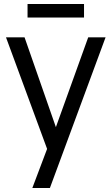

<svg xmlns="http://www.w3.org/2000/svg" viewBox="-20 -732 559 962"><path d="M216 14 10 -545H103L260 -95L422 -545H509L230 210H142ZM401 -712V-644H118V-712Z"/></svg>

Font: Application
Style: Regular
Weight: 400
Designer: Wei Huang
Foundry: Wei Huang
Version: Version 0.012